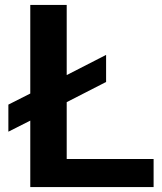

<svg xmlns="http://www.w3.org/2000/svg" viewBox="-20 -760 657 780"><path d="M14 -335 103 -380V-740H251V-455L411 -537V-427L251 -345V-114H604V0H103V-270L14 -225Z"/></svg>

Font: Encode Sans Wide
Style: SemiBold
Weight: 600
Designer: Pablo Impallari, Andres Torresi
Foundry: Pablo Impallari, Andres Torresi
Version: Version 1.000; ttfautohint (v1.00) -l 8 -r 50 -G 200 -x 14 -